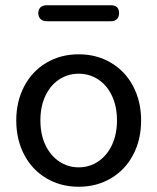

<svg xmlns="http://www.w3.org/2000/svg" viewBox="-20 -703 600 732"><path d="M42 -244Q42 -316 72 -373.5Q102 -431 156.5 -463.5Q211 -496 280 -496Q349 -496 403.5 -463.5Q458 -431 488 -373.5Q518 -316 518 -244Q518 -171 488 -113.5Q458 -56 403.5 -23.5Q349 9 280 9Q211 9 156.5 -23.5Q102 -56 72 -113.5Q42 -171 42 -244ZM426 -244Q426 -297 407 -337.5Q388 -378 354.5 -400Q321 -422 280 -422Q239 -422 205.5 -400Q172 -378 153 -337.5Q134 -297 134 -244Q134 -191 153 -150.5Q172 -110 205.5 -87.5Q239 -65 280 -65Q321 -65 354.5 -87.5Q388 -110 407 -150.5Q426 -191 426 -244ZM126 -653Q126 -667 134.5 -675Q143 -683 158 -683H402Q434 -683 434 -653Q434 -639 426 -630.5Q418 -622 402 -622H158Q143 -622 134.5 -630.5Q126 -639 126 -653Z"/></svg>

Font: SN Pro
Style: Regular
Weight: 400
Designer: Tobias Whetton
Foundry: Supernotes
Version: Version 1.003